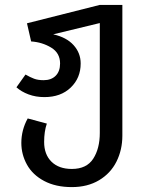

<svg xmlns="http://www.w3.org/2000/svg" viewBox="-20 -547 611 783"><path d="M479 -527V6Q479 64 455 112Q431 160 384 188Q337 216 273 216Q207 216 160 191Q113 166 90 124.5Q67 83 67 36Q67 -17 93 -64L171 -43Q160 -11 160 32Q160 83 190 112.5Q220 142 273 142Q333 142 360 100.5Q387 59 387 -5V-453L197 -407Q251 -395 280 -363Q309 -331 309 -288Q309 -229 268.5 -190Q228 -151 161 -151Q126 -151 96.5 -162Q67 -173 47 -191L84 -243Q103 -232 119 -226Q135 -220 158 -220Q189 -220 207 -238Q225 -256 225 -288Q225 -331 188.5 -353Q152 -375 107 -378L90 -452L387 -527Z"/></svg>

Font: FiraGO
Style: Regular
Weight: 400
Designer: bBox Type
Foundry: bBox Type GmbH
Version: Version 1.001;April 20, 2020;FontCreator 12.0.0.2555 64-bit